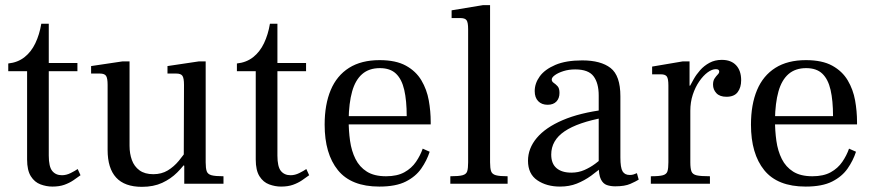

<svg xmlns="http://www.w3.org/2000/svg" viewBox="-20 -712 3387 744"><path d="M183 11Q160 11 137 2.5Q114 -6 99.5 -29Q85 -52 85 -94V-436H12V-466Q49 -470 75 -490.5Q101 -511 117 -544.5Q133 -578 140 -620H169V-468H280V-436H169V-109Q169 -66 182.5 -49.5Q196 -33 220 -33Q237 -33 254 -41.5Q271 -50 281 -57L292 -33Q280 -24 264.5 -13.5Q249 -3 229.5 4Q210 11 183 11Z M530 12Q463 12 430 -24Q397 -60 397 -131V-383Q397 -409 391 -418Q385 -427 367 -427H333V-456L454 -474H482V-147Q482 -117 491 -92Q500 -67 520.5 -52Q541 -37 574 -37Q606 -37 630 -51.5Q654 -66 673 -89Q692 -112 707 -135V-93Q691 -68 666.5 -43.5Q642 -19 608.5 -3.5Q575 12 530 12ZM694 0V-70H692L693 -383Q693 -409 687 -418Q681 -427 663 -427H629V-456L750 -474H777V-83Q777 -60 781 -48.5Q785 -37 799.5 -33Q814 -29 846 -29V0Z M1069 11Q1046 11 1023 2.5Q1000 -6 985.5 -29Q971 -52 971 -94V-436H898V-466Q935 -470 961 -490.5Q987 -511 1003 -544.5Q1019 -578 1026 -620H1055V-468H1166V-436H1055V-109Q1055 -66 1068.5 -49.5Q1082 -33 1106 -33Q1123 -33 1140 -41.5Q1157 -50 1167 -57L1178 -33Q1166 -24 1150.5 -13.5Q1135 -3 1115.5 4Q1096 11 1069 11Z M1450 11Q1341 11 1289.5 -52.5Q1238 -116 1238 -229Q1238 -307 1261.5 -363Q1285 -419 1332.5 -449Q1380 -479 1451 -479Q1514 -479 1553 -457.5Q1592 -436 1613 -400.5Q1634 -365 1641.5 -323Q1649 -281 1649 -239V-230H1313L1314 -262H1556Q1556 -322 1546.5 -363.5Q1537 -405 1514.5 -426.5Q1492 -448 1452 -448Q1410 -448 1383.5 -425Q1357 -402 1344.5 -357.5Q1332 -313 1331 -248Q1331 -205 1336.5 -166Q1342 -127 1357.5 -96Q1373 -65 1401.5 -47Q1430 -29 1476 -29Q1519 -29 1547 -44.5Q1575 -60 1592 -85Q1609 -110 1618 -136L1645 -124Q1634 -90 1612.5 -59Q1591 -28 1552.5 -8.5Q1514 11 1450 11Z M1725 0V-29Q1758 -29 1772.5 -33Q1787 -37 1790.5 -48.5Q1794 -60 1794 -83V-599Q1794 -625 1788 -633.5Q1782 -642 1764 -642H1730V-672L1851 -692H1879V-83Q1879 -60 1883 -48.5Q1887 -37 1901.5 -33Q1916 -29 1947 -29V0Z M2364 10Q2346 10 2331.5 5Q2317 0 2308.5 -17Q2300 -34 2300 -70V-342Q2300 -390 2280 -416.5Q2260 -443 2209 -443Q2184 -443 2163.5 -436.5Q2143 -430 2130.5 -421Q2118 -412 2118 -404Q2118 -396 2125.5 -391Q2133 -386 2140.5 -378Q2148 -370 2148 -352Q2148 -331 2136 -318.5Q2124 -306 2102 -306Q2079 -306 2065.5 -320Q2052 -334 2052 -359Q2052 -389 2071.5 -416Q2091 -443 2132 -460.5Q2173 -478 2236 -478Q2308 -478 2346 -448.5Q2384 -419 2384 -339V-102Q2384 -62 2392.5 -48Q2401 -34 2420 -34Q2429 -34 2435 -36Q2441 -38 2448 -41L2455 -16Q2444 -9 2422.5 0.5Q2401 10 2364 10ZM2150 11Q2098 11 2062 -13.5Q2026 -38 2026 -89Q2026 -137 2060 -177.5Q2094 -218 2160.5 -246.5Q2227 -275 2324 -287V-257Q2219 -238 2167.5 -203Q2116 -168 2116 -113Q2116 -78 2136.5 -60.5Q2157 -43 2194 -43Q2221 -43 2244 -53Q2267 -63 2286.5 -77.5Q2306 -92 2323 -106V-74Q2297 -50 2270.5 -31Q2244 -12 2215 -0.5Q2186 11 2150 11Z M2502 0V-29Q2535 -29 2549 -33Q2563 -37 2566.5 -48.5Q2570 -60 2570 -83V-381Q2570 -407 2564 -415.5Q2558 -424 2541 -424H2507V-454L2625 -474H2652V-380H2655V-83Q2655 -59 2659.5 -47.5Q2664 -36 2680 -32.5Q2696 -29 2731 -29V0ZM2651 -282V-374Q2658 -387 2668 -405Q2678 -423 2693 -440Q2708 -457 2729 -468.5Q2750 -480 2777 -480Q2813 -480 2832.5 -459Q2852 -438 2852 -401Q2852 -373 2838.5 -355Q2825 -337 2795 -337Q2769 -337 2756 -351Q2743 -365 2743 -384Q2743 -399 2749 -408Q2755 -417 2761 -423Q2767 -429 2767 -435Q2767 -439 2764 -441.5Q2761 -444 2754 -444Q2739 -444 2722 -431.5Q2705 -419 2689.5 -396.5Q2674 -374 2664.5 -345Q2655 -316 2655 -283Z M3102 11Q2993 11 2941.5 -52.5Q2890 -116 2890 -229Q2890 -307 2913.5 -363Q2937 -419 2984.5 -449Q3032 -479 3103 -479Q3166 -479 3205 -457.5Q3244 -436 3265 -400.5Q3286 -365 3293.5 -323Q3301 -281 3301 -239V-230H2965L2966 -262H3208Q3208 -322 3198.5 -363.5Q3189 -405 3166.5 -426.5Q3144 -448 3104 -448Q3062 -448 3035.5 -425Q3009 -402 2996.5 -357.5Q2984 -313 2983 -248Q2983 -205 2988.5 -166Q2994 -127 3009.5 -96Q3025 -65 3053.5 -47Q3082 -29 3128 -29Q3171 -29 3199 -44.5Q3227 -60 3244 -85Q3261 -110 3270 -136L3297 -124Q3286 -90 3264.5 -59Q3243 -28 3204.5 -8.5Q3166 11 3102 11Z"/></svg>

Font: Frank Ruhl Libre
Style: Regular
Weight: 400
Designer: Yanek Iontef
Foundry: Fontef
Version: Version 6.004